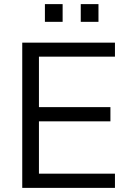

<svg xmlns="http://www.w3.org/2000/svg" viewBox="-20 -912 628 932"><path d="M88 0ZM88 0V-705H538V-637H169V-392H516V-323H169V-69H538V0ZM372 -806V-892H458V-806ZM198 -806V-892H284V-806Z"/></svg>

Font: Winston
Style: Regular
Weight: 400
Designer: Original fonts by Vernon Adams / Changes by Cristiano Sobral
Foundry: Original fonts by Vernon Adams / Changes by Cristiano Sobral
Version: Version 2.503;July 17, 2020;FontCreator 13.0.0.2655 64-bit